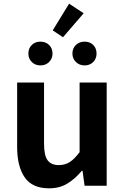

<svg xmlns="http://www.w3.org/2000/svg" viewBox="-20 -1008 677 1042"><path d="M246 14Q155 14 114 -45.5Q73 -105 73 -211V-560H219V-229Q219 -164 238.5 -138Q258 -112 299 -112Q333 -112 358.5 -128.5Q384 -145 412 -182V-560H559V0H439L428 -81H424Q388 -38 346 -12Q304 14 246 14ZM199 -653Q171 -653 152.5 -671.5Q134 -690 134 -717Q134 -746 152.5 -764Q171 -782 199 -782Q228 -782 246.5 -764Q265 -746 265 -717Q265 -690 246.5 -671.5Q228 -653 199 -653ZM322 -806 266 -843 355 -988 434 -936ZM439 -653Q411 -653 392 -671.5Q373 -690 373 -717Q373 -746 392 -764Q411 -782 439 -782Q468 -782 486 -764Q504 -746 504 -717Q504 -690 486 -671.5Q468 -653 439 -653Z"/></svg>

Font: Source Han Sans TC
Style: Bold
Weight: 700
Designer: Ryoko NISHIZUKA Ë•øÂ°öÊ∂ºÂ≠ê (kana, bopomofo & ideographs); Paul D. Hunt (Latin, Greek & Cyrillic); Sandoll Communicatio
Foundry: Adobe
Version: Version 2.004;hotconv 1.0.118;makeotfexe 2.5.65603